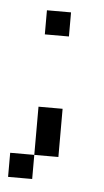

<svg xmlns="http://www.w3.org/2000/svg" viewBox="-102 -341 269 496"><g transform="rotate(5 32.0 -93.0)"><path d="M0 -250V-312.5H62.5V-250ZM0 0V-62.5H62.5V0ZM0 62.5V0H62.5V62.5ZM-62.5 125V62.5H0V125Z"/></g></svg>

Font: AprilSans
Style: Regular
Weight: 400
Designer: typesprite
Version: Version 1.001;PS 001.001;hotconv 1.0.88;makeotf.lib2.5.64775